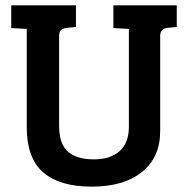

<svg xmlns="http://www.w3.org/2000/svg" viewBox="-20 -685 699 718"><path d="M201 -548V-216Q201 -146 234.5 -117.5Q268 -89 330.5 -89Q393 -89 427.5 -120Q462 -151 462 -211V-577L404 -580V-665H641V-584L608 -581Q579 -578 579 -551V-194Q579 -97 511 -42Q443 13 323 13Q203 13 141.5 -40.5Q80 -94 80 -210V-577L22 -580V-665H264V-584L231 -581Q215 -579 208 -572.5Q201 -566 201 -548Z"/></svg>

Font: Bree Serif
Style: Regular
Weight: 400
Designer: Veronika Burian, Jos Scaglione
Foundry: TypeTogether
Version: Version 1.001